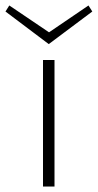

<svg xmlns="http://www.w3.org/2000/svg" viewBox="-54 -681 357 701"><path d="M283 -639 124 -520 -34 -639 -20 -661 125 -563 269 -661ZM103 0V-462H145V0Z"/></svg>

Font: EauTestSC Light
Style: Regular
Weight: 300
Designer: Christian Thalmann (Catharsis Fonts)
Version: Version 0.001;PS 000.001;hotconv 1.0.88;makeotf.lib2.5.64775